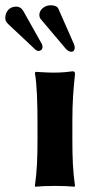

<svg xmlns="http://www.w3.org/2000/svg" viewBox="-52 -704 384 727"><path d="M90 -235V-180C90 -105 88 -54 80 0L82 3C103 1 121 0 156 0C190 0 211 1 230 3L232 0C224 -57 222 -104 222 -180V-246C222 -321 226 -364 232 -424C232 -431 229 -434 223 -434C209 -432 182 -429 154 -429C128 -429 101 -431 83 -432L80 -428C88 -385 90 -310 90 -235ZM97 -648C97 -643 98 -637 102 -632L194 -523C203 -512 211 -508 218 -508C226 -508 231 -514 231 -523C231 -527 230 -532 228 -537L169 -671C164 -682 150 -684 139 -684C117 -684 97 -667 97 -648ZM-32 -636C-32 -624 -27 -619 -19 -611L79 -519C84 -514 89 -511 94 -511C102 -511 109 -517 109 -526C109 -530 108 -535 105 -540L37 -661C35 -664 28 -679 9 -679C-16 -679 -32 -660 -32 -636Z"/></svg>

Font: Libertinus Sans
Style: Bold
Weight: 700
Designer: Philipp H. Poll, Khaled Hosny
Foundry: Caleb Maclennan
Version: Version 7.050;RELEASE